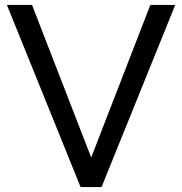

<svg xmlns="http://www.w3.org/2000/svg" viewBox="-20 -759 739 779"><path d="M307 0H392L691 -739H590L350 -120L110 -739H8Z"/></svg>

Font: Involve Medium
Style: Regular
Weight: 500
Designer: Stefan Peev
Foundry: Context Ltd.
Version: Version 1.001